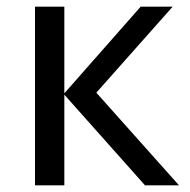

<svg xmlns="http://www.w3.org/2000/svg" viewBox="-20 -556 569 576"><path d="M402 -536H498L269 -278L517 0H415L173 -272V0H85V-536H173V-276Z"/></svg>

Font: Go Noto Current
Style: Regular
Weight: 400
Designer: Monotype Design Team
Foundry: Monotype Imaging Inc.
Version: Version 2.007; ttfautohint (v1.8) -l 8 -r 50 -G 200 -x 14 -D